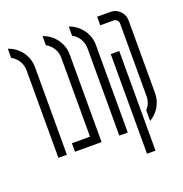

<svg xmlns="http://www.w3.org/2000/svg" viewBox="-139 -769 989 1035"><g transform="rotate(-20 355.5 -252.0)"><path d="M17.5 -645.6Q63.3 -630.2 92.3 -590.6Q121.2 -551 121.2 -501.5V0H72.5V-501.5Q72.5 -531 57.5 -555.4Q42.5 -579.8 17.5 -593.1Z M216.6 -645.6Q262.4 -630.2 291.3 -590.6Q320.3 -551 320.3 -501.5V0H167.8V-48.7H271.6V-501.5Q271.6 -531 256.6 -555.4Q241.6 -579.8 216.6 -593.1Z M366.9 -645.6Q412.7 -630.2 441.7 -590.6Q470.6 -551 470.6 -501.5V0H421.9V-501.5Q421.9 -531 406.9 -555.4Q391.9 -579.8 366.9 -593.1Z M632.7 -566.4Q632.7 -578.1 624.5 -586Q616.4 -593.9 605.2 -593.9H528.9V-643.1H605.2Q636.8 -643.1 659.1 -620.6Q681.4 -598.1 681.4 -566.4V-149.5Q681.4 -107.9 660.6 -72.7Q639.7 -37.5 605.2 -17.5V-79.1Q632.7 -108.7 632.7 -149.5ZM577.7 142.9H528.9V-428.6H577.7Z"/></g></svg>

Font: Marapfhont
Style: Book
Weight: 400
Version: Version 0.15